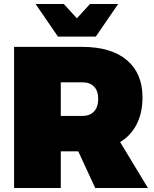

<svg xmlns="http://www.w3.org/2000/svg" viewBox="-20 -934 764 954"><path d="M453 0 369 -182H282V0H50V-701H389Q532 -701 610 -635.5Q688 -570 688 -450Q688 -374 659.5 -317.5Q631 -261 577 -228L715 0ZM282 -358H389Q427 -358 447.5 -380.5Q468 -403 468 -443Q468 -482 447.5 -503.5Q427 -525 389 -525H282ZM427 -914H567L456 -752H268L157 -914H297L362 -843Z"/></svg>

Font: Argentum Sans Black
Style: Regular
Weight: 900
Designer: Julieta Ulanovsky (Modified by Cristiano Sobral)
Foundry: Julieta Ulanovsky
Version: Version 1.000; ttfautohint (v1.5.65-e2d9)